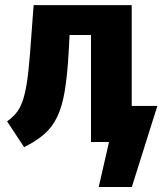

<svg xmlns="http://www.w3.org/2000/svg" viewBox="-20 -565 655 764"><path d="M606.2 -143.6 504.6 179H372.8L413.8 0H342.1V-425.6H256.9L253.3 -359Q248.2 -265.6 237.7 -203.1Q227.2 -140.5 207.4 -99.5Q187.7 -58.5 155.6 -30.8Q123.6 -3.1 75.9 20.5L8.2 -82.1Q27.7 -95.9 42.3 -112.6Q56.9 -129.2 67.7 -156.9Q78.5 -184.6 86.2 -231.5Q93.8 -278.5 99.5 -352.8L113.8 -544.6H504.1V-143.6Z"/></svg>

Font: Fira Code
Style: Bold
Weight: 700
Monospace: yes
Designer: Carrois Corporate, Edenspiekermann AG, Nikita Prokopov
Foundry: Carrois Corporate, Edenspiekermann AG, Nikita Prokopov
Version: Version 6.000; ttfautohint (v1.8.2) -l 8 -r 50 -G 200 -x 14 